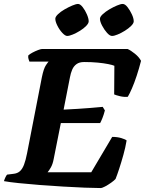

<svg xmlns="http://www.w3.org/2000/svg" viewBox="-31 -952 734 972"><path d="M478 0Q448 0 397.5 -2Q347 -4 288 -7.5Q229 -11 170.5 -15.5Q112 -20 64 -25Q16 -30 -11 -35Q-8 -45 -3.5 -54.5Q1 -64 5 -68L37 -72Q57 -74 69.5 -85Q82 -96 90.5 -118Q99 -140 106 -176L181 -561Q190 -605 201.5 -622Q213 -639 215 -640H118Q116 -646 113.5 -653Q111 -660 112 -671Q119 -678 133 -685.5Q147 -693 161.5 -698.5Q176 -704 182 -704H615Q631 -697 652 -680Q673 -663 683 -644Q673 -605 661 -568.5Q649 -532 637 -504.5Q625 -477 616 -462Q597 -460 576.5 -465Q556 -470 547 -474L548 -619Q539 -623 517 -627.5Q495 -632 464 -635Q433 -638 395 -638Q371 -638 356.5 -627.5Q342 -617 334.5 -599.5Q327 -582 323 -560L291 -397Q331 -399 363.5 -401Q396 -403 426.5 -405.5Q457 -408 489 -411L500 -393Q494 -370 487.5 -354Q481 -338 476 -329H277L241 -148Q236 -121 226.5 -104.5Q217 -88 210 -80H431L537 -259Q563 -259 583 -253Q603 -247 610 -241Q604 -205 593.5 -167.5Q583 -130 572.5 -98Q562 -66 554 -46Q547 -38 531.5 -27Q516 -16 501 -8Q486 0 478 0ZM536 -770Q525 -770 511 -785.5Q497 -801 486 -822Q475 -843 475 -857Q475 -867 489 -880Q503 -893 522.5 -904.5Q542 -916 561 -924Q580 -932 590 -932Q602 -932 614.5 -916Q627 -900 636.5 -879.5Q646 -859 646 -844Q646 -834 633 -821Q620 -808 601.5 -796.5Q583 -785 565 -777.5Q547 -770 536 -770ZM309 -770Q299 -770 284.5 -785.5Q270 -801 259.5 -822Q249 -843 249 -857Q249 -867 262.5 -880Q276 -893 296 -904.5Q316 -916 335 -924Q354 -932 364 -932Q375 -932 387.5 -916Q400 -900 409 -879Q418 -858 418 -844Q418 -834 405.5 -821Q393 -808 374.5 -796.5Q356 -785 338 -777.5Q320 -770 309 -770Z"/></svg>

Font: Texturina 12pt ExtraBold
Style: Italic
Weight: 800
Italic angle: -11°
Designer: Guillermo Torres Carreño
Foundry: Omnibus-Type
Version: Version 1.002